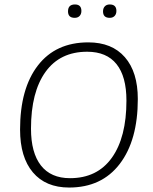

<svg xmlns="http://www.w3.org/2000/svg" viewBox="-20 -835 684 861"><path d="M316 -815Q345 -815 345 -786Q345 -772 337 -763.5Q329 -755 315 -755Q285 -755 285 -784Q285 -815 316 -815ZM472 -815Q502 -815 502 -786Q502 -772 494 -763.5Q486 -755 472 -755Q442 -755 442 -784Q442 -798 450 -806.5Q458 -815 472 -815ZM376 -645Q482 -645 540 -578.5Q598 -512 598 -391Q598 -206 517 -100Q436 6 290 6Q185 6 127.5 -62Q70 -130 70 -254Q70 -438 150 -541.5Q230 -645 376 -645ZM371 -603Q249 -603 184 -512.5Q119 -422 119 -258Q119 -150 163.5 -93Q208 -36 294 -36Q416 -36 481.5 -127.5Q547 -219 547 -384Q547 -492 502.5 -547.5Q458 -603 371 -603Z"/></svg>

Font: Alegreya Sans SC Light
Style: Italic
Weight: 300
Italic angle: -7°
Designer: Juan Pablo del Peral
Foundry: Huerta Tipografica
Version: Version 2.007